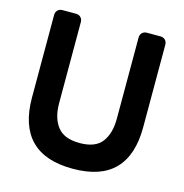

<svg xmlns="http://www.w3.org/2000/svg" viewBox="-105 -798 873 909"><g transform="rotate(15 331.0 -343.5)"><path d="M331 13Q194 13 126 -56.5Q58 -126 58 -263V-667Q58 -682 67 -691Q76 -700 91 -700H156Q171 -700 180 -691Q189 -682 189 -667V-270Q189 -198 222 -155.5Q255 -113 331 -113Q408 -113 440 -155.5Q472 -198 472 -270V-667Q472 -682 481 -691Q490 -700 505 -700H570Q585 -700 594 -691Q603 -682 603 -667V-263Q603 -126 535.5 -56.5Q468 13 331 13Z"/></g></svg>

Font: Higure Gothic Black
Style: Regular
Weight: 900
Designer: Yoshimichi Ohira
Foundry: Positype
Version: Version 1.000